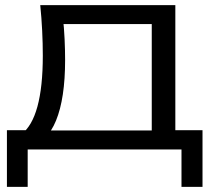

<svg xmlns="http://www.w3.org/2000/svg" viewBox="-20 -583 831 749"><path d="M770 -75V146H688V0H88V146H7V-75H130L157 -74H598L625 -75ZM137 -563H664V-27H572V-531L615 -489H186L225 -519Q230 -474 232 -430.5Q234 -387 234 -349Q234 -199 198.5 -112.5Q163 -26 101 -26L63 -59Q147 -122 147 -366Q147 -413 144.5 -463.5Q142 -514 137 -563Z"/></svg>

Font: Unbounded Light
Style: Regular
Weight: 300
Designer: Luke Prowse, Jean-Baptiste Morizot, Fátima Lázaro, Florian Runge
Foundry: NaN
Version: Version 1.700